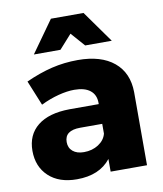

<svg xmlns="http://www.w3.org/2000/svg" viewBox="-86 -832 772 910"><g transform="rotate(-10 300.5 -377.5)"><path d="M549 -352V0H374V-61Q320 8 211 8Q125 8 75.5 -38.5Q26 -85 26 -161Q26 -238 79.5 -281Q133 -324 233 -325H374V-331Q374 -370 347.5 -391Q321 -412 271 -412Q237 -412 194.5 -401Q152 -390 109 -369L60 -489Q126 -519 186.5 -533.5Q247 -548 312 -548Q424 -548 486 -496.5Q548 -445 549 -352ZM374 -183V-230H268Q193 -230 193 -174Q193 -146 212.5 -129.5Q232 -113 266 -113Q306 -113 336 -132.5Q366 -152 374 -183ZM487 -610H359L300 -677L240 -610H112L221 -763H378Z"/></g></svg>

Font: Montserrat V1
Style: Bold
Weight: 700
Designer: Julieta Ulanovsky
Foundry: Julieta Ulanovsky
Version: Version 6.001